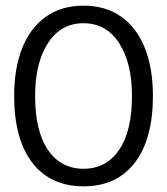

<svg xmlns="http://www.w3.org/2000/svg" viewBox="-20 -647 590 678"><path d="M275 11Q158 11 94 -72.5Q30 -156 30 -308Q30 -406 58.5 -477.5Q87 -549 142 -588Q197 -627 275 -627Q353 -627 408 -588Q463 -549 491.5 -477.5Q520 -406 520 -308Q520 -156 456 -72.5Q392 11 275 11ZM275 -51Q355 -51 400.5 -117.5Q446 -184 446 -308Q446 -425 400.5 -495Q355 -565 275 -565Q195 -565 149.5 -495Q104 -425 104 -308Q104 -184 149.5 -117.5Q195 -51 275 -51Z"/></svg>

Font: Inconsolata SemiExpanded
Style: Regular
Weight: 400
Width: 6
Monospace: yes
Designer: Raph Levien, Cyreal, Brenton Simpson
Foundry: Raph Levien, Cyreal, Google
Version: Version 3.000; ttfautohint (v1.8.2.53-6de2)